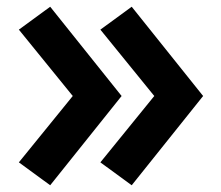

<svg xmlns="http://www.w3.org/2000/svg" viewBox="-20 -535 655 570"><path d="M341 -250 129 15 36 -53 196 -250 36 -447 129 -515ZM583 -250 371 15 278 -53 438 -250 278 -447 371 -515Z"/></svg>

Font: NT Somic Bold
Style: Regular
Weight: 700
Designer: Ravid Balaliev — lead type designer, mastering
Michael Voronin — secret advisor, marketing
Ivan Kovalenko — best boy
Foundry: NT Type
Version: Version 0.7